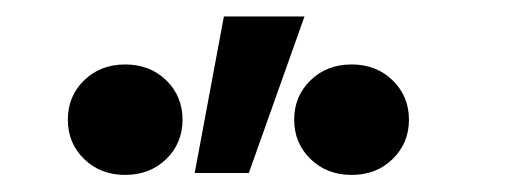

<svg xmlns="http://www.w3.org/2000/svg" viewBox="-20 -788 597 227"><path d="M128 -581.2Q98.7 -581.2 79.4 -600Q60.2 -618.8 60.2 -646.5Q60.2 -674.2 79.4 -693Q98.7 -711.8 128 -711.8Q157.3 -711.8 176.6 -693Q195.8 -674.2 195.8 -646.5Q195.8 -618.8 176.6 -600Q157.3 -581.2 128 -581.2ZM210.2 -583.5 244.7 -768.5H340L274.2 -583.5ZM395.7 -581.2Q366.3 -581.2 347.1 -600Q327.8 -618.8 327.8 -646.5Q327.8 -674.2 347.1 -693Q366.3 -711.8 395.7 -711.8Q425 -711.8 444.2 -693Q463.5 -674.2 463.5 -646.5Q463.5 -618.8 444.2 -600Q425 -581.2 395.7 -581.2Z"/></svg>

Font: Murecho Thin
Style: Regular
Weight: 100
Designer: Neil Summerour
Foundry: Positype
Version: Version 1.010